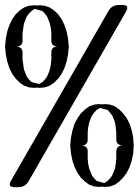

<svg xmlns="http://www.w3.org/2000/svg" viewBox="-39 -779 559 774"><path d="M77.1 -49.8Q63.5 -24.4 34.2 -24.4H19.5Q-8.8 -24.4 4.9 -49.8L397.5 -733.4Q411.1 -758.8 440.4 -758.8H455.1Q483.4 -758.8 469.7 -733.4ZM404.3 -357.4 423.8 -350.6 441.4 -337.9 457 -322.3 471.7 -302.7 483.4 -280.3 492.2 -252.9 498 -223.6 500 -191.4 498 -161.1 492.2 -131.8 483.4 -105.5 471.7 -82 457 -62.5 441.4 -46.9 423.8 -34.2 404.3 -27.3 384.8 -25.4 373 -26.4 359.4 -25.4 340.8 -27.3 321.3 -34.2 303.7 -46.9 287.1 -62.5 273.4 -82 261.7 -105.5 252.9 -131.8 247.1 -161.1 244.1 -192.4 247.1 -223.6 252.9 -252.9 261.7 -280.3 273.4 -302.7 287.1 -322.3 303.7 -337.9 321.3 -350.6 340.8 -357.4 359.4 -359.4 373 -358.4 384.8 -359.4ZM363.3 -343.8 350.6 -335.9 340.8 -325.2 332 -313.5 326.2 -300.8 320.3 -284.2 316.4 -265.6 314.5 -244.1V-219.7Q316.4 -193.4 290 -191.4Q316.4 -191.4 314.5 -165V-140.6L316.4 -119.1L320.3 -100.6L326.2 -85L332 -71.3L340.8 -59.6L350.6 -49.8L381.8 -41L394.5 -49.8L404.3 -59.6L413.1 -71.3L418.9 -85L424.8 -100.6L427.7 -119.1L429.7 -140.6V-165Q428.7 -191.4 455.1 -193.4Q428.7 -193.4 429.7 -219.7V-244.1L427.7 -265.6L424.8 -284.2L418.9 -300.8L413.1 -313.5L404.3 -325.2L394.5 -335.9ZM141.6 -755.9 161.1 -749 178.7 -737.3 195.3 -721.7 209 -702.1 220.7 -678.7 229.5 -652.3 235.4 -623 238.3 -590.8 235.4 -560.5 229.5 -531.2 220.7 -503.9 209 -480.5 195.3 -461.9 178.7 -445.3 161.1 -433.6 141.6 -426.8 122.1 -424.8 110.4 -425.8 97.7 -424.8 78.1 -426.8 58.6 -433.6 41 -445.3 24.4 -461.9 10.7 -480.5 -1 -503.9 -9.8 -531.2 -15.6 -560.5 -18.6 -591.8 -15.6 -623 -9.8 -652.3 -1 -678.7 10.7 -702.1 24.4 -721.7 41 -737.3 58.6 -749 78.1 -755.9 97.7 -757.8 110.4 -756.8 122.1 -757.8ZM100.6 -743.2 87.9 -734.4 78.1 -724.6 69.3 -712.9 63.5 -699.2 57.6 -683.6 54.7 -665 51.8 -643.6V-619.1Q53.7 -591.8 26.4 -590.8Q53.7 -590.8 51.8 -563.5V-540L54.7 -518.6L57.6 -499L63.5 -483.4L69.3 -469.7L78.1 -458L87.9 -448.2L119.1 -440.4L131.8 -448.2L141.6 -458L150.4 -469.7L156.2 -483.4L162.1 -499L166 -518.6L168 -540V-563.5Q166 -590.8 193.4 -591.8Q166 -591.8 168 -619.1V-643.6L166 -665L162.1 -683.6L156.2 -699.2L150.4 -712.9L141.6 -724.6L131.8 -734.4Z"/></svg>

Font: B2 Hana
Style: Regular
Weight: 500
Version: 2020-08-05; (max)